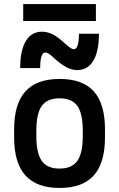

<svg xmlns="http://www.w3.org/2000/svg" viewBox="-20 -921 590 951"><path d="M275 10Q162 10 106 -52Q50 -114 50 -240V-280Q50 -407 106 -468.5Q162 -530 275 -530Q389 -530 444.5 -468.5Q500 -407 500 -280V-240Q500 -114 444.5 -52Q389 10 275 10ZM275 -86Q336 -86 363 -124Q390 -162 390 -248V-273Q390 -359 363 -396.5Q336 -434 275 -434Q214 -434 187 -396.5Q160 -359 160 -273V-248Q160 -162 187 -124Q214 -86 275 -86ZM362 -574Q337 -574 311 -587Q285 -600 249 -632Q233 -648 222.5 -654.5Q212 -661 205 -661Q192 -661 185.5 -642Q179 -623 179 -584H80Q80 -672 108 -718Q136 -764 188 -764Q214 -764 240 -751.5Q266 -739 301 -706Q318 -691 328.5 -684Q339 -677 345 -677Q358 -677 364.5 -696Q371 -715 371 -754H470Q470 -667 442.5 -620.5Q415 -574 362 -574ZM95 -817V-901H455V-817Z"/></svg>

Font: M PLUS Code Latin SemiExpanded Medium
Style: Regular
Weight: 500
Width: 6
Designer: Coji Morishita
Foundry: UNDERFOREST DESIGN
Version: Version 1.002; ttfautohint (v1.8.3)